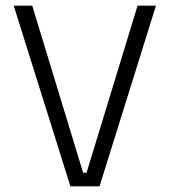

<svg xmlns="http://www.w3.org/2000/svg" viewBox="-20 -659 600 679"><path d="M229 0 28.5 -639H94L274 -48H286L466.5 -639H531.5L332 0Z"/></svg>

Font: Anek Bangla Light
Style: Regular
Weight: 300
Designer: Sulekha Rajkumar (Bangla), Yesha Goshar (Latin)
Foundry: Ek Type
Version: Version 1.003